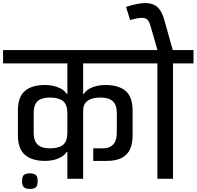

<svg xmlns="http://www.w3.org/2000/svg" viewBox="-56 -1168 1284 1254"><path d="M553 -199Q567 -199 582 -199Q597 -199 612 -199Q648 -199 667.5 -211.5Q687 -224 695.5 -242Q704 -260 705.5 -279Q707 -298 707 -311Q707 -341 707 -371Q707 -401 707 -430Q707 -483 680.5 -507Q654 -531 600 -531Q570 -531 544.5 -523.5Q519 -516 503.5 -498Q488 -480 487 -450V0H384V-176Q383 -176 382.5 -176Q382 -176 380 -176Q365 -154 341 -141Q317 -128 290.5 -122.5Q264 -117 239 -117Q152 -117 106.5 -157Q61 -197 61 -284Q61 -325 61 -365.5Q61 -406 61 -446Q61 -535 106.5 -574Q152 -613 239 -613Q264 -613 290.5 -607.5Q317 -602 341 -589.5Q365 -577 380 -554H384V-754H-36V-841H909V-754H487V-554H491Q506 -577 529.5 -589.5Q553 -602 579.5 -607.5Q606 -613 631 -613Q719 -613 764.5 -574Q810 -535 810 -446V-283Q810 -232 794 -195Q778 -158 740.5 -137.5Q703 -117 638 -117H553ZM164 -301Q164 -248 190 -223.5Q216 -199 270 -199Q327 -199 355.5 -222Q384 -245 384 -301V-427Q384 -485 355.5 -508Q327 -531 270 -531Q216 -531 190 -507.5Q164 -484 164 -430Z M139 66Q125 66 113.5 62.5Q102 59 95 48Q88 37 88 15Q88 -19 103 -27.5Q118 -36 139 -36Q160 -36 175 -27.5Q190 -19 190 15Q190 37 183.5 48Q177 59 165 62.5Q153 66 139 66Z M972 0V-754H837V-841H1208V-754H1074V0ZM972 -839V-843L928 -995Q920 -1025 907.5 -1038.5Q895 -1052 868.5 -1051.5Q842 -1051 794 -1037L767 -1123Q841 -1147 890.5 -1148Q940 -1149 970.5 -1123Q1001 -1097 1017 -1038L1073 -839H972Z"/></svg>

Font: Matangi SemiBold
Style: Regular
Weight: 600
Designer: Prashant Pant
Foundry: The Graphic Ant
Version: Version 3.002